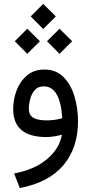

<svg xmlns="http://www.w3.org/2000/svg" viewBox="-20 -706 470 989"><path d="M138.2 -621.6 202.6 -686 267.6 -621.6 202.6 -556.6ZM222.2 -493.7 286.6 -558.1 351.6 -493.7 286.6 -428.7ZM56.2 -493.7 120.6 -558.1 185.5 -493.7 120.6 -428.7ZM298.8 -12.2Q282.2 -6.8 258.5 -3.4Q234.9 0 218.8 0Q47.9 0 47.9 -144.5Q47.9 -192.9 65.2 -239.5Q82.5 -286.1 118.4 -316.9Q154.3 -347.7 209 -347.7Q268.6 -347.7 306.9 -309.3Q345.2 -271 363.5 -210Q381.8 -148.9 381.8 -81.1Q381.8 55.2 306.9 144.5Q231.9 233.9 82 262.7L52.7 187.5Q159.2 167.5 223.1 113Q287.1 58.6 298.8 -12.2ZM300.8 -97.2Q290.5 -261.2 205.1 -261.2Q175.3 -261.2 158.4 -241.2Q141.6 -221.2 135 -194.6Q128.4 -168 128.4 -147Q128.4 -113.3 151.1 -99.6Q173.8 -85.9 221.2 -85.9Q240.2 -85.9 260.7 -88.6Q281.2 -91.3 300.8 -97.2Z"/></svg>

Font: Vazir FD
Style: Regular-FD
Weight: 400
Designer: Saber Rastikerdar
Foundry: Saber Rastikerdar
Version: Version 30.0.0